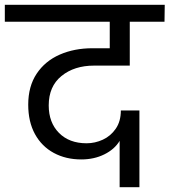

<svg xmlns="http://www.w3.org/2000/svg" viewBox="-47 -760 703 796"><path d="M343 -488Q261 -488 208 -445Q155 -402 155 -323Q155 -252 197.5 -209Q240 -166 312 -166Q347 -166 379.5 -181Q412 -196 433 -226.5Q454 -257 454 -302H531V16H449V-176Q428 -141 385.5 -120Q343 -99 290 -99Q226 -99 176 -126Q126 -153 98 -204Q70 -255 70 -326Q70 -402 105 -454.5Q140 -507 200.5 -533.5Q261 -560 336 -560H408V-670H-27V-740H636L635 -670H491V-488Z"/></svg>

Font: DVN-Poppins
Style: Regular
Weight: 400
Designer: Ninad Kale (Devanagari), Jonny Pinhorn (Latin)
Foundry: Indian Type Foundry
Version: 4.004